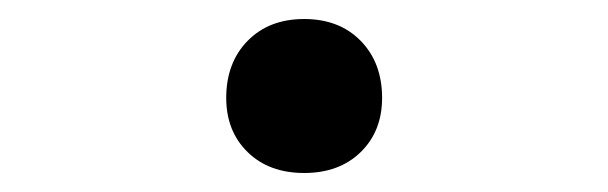

<svg xmlns="http://www.w3.org/2000/svg" viewBox="-20 -172 640 202"><path d="M300 10Q263 10 240.5 -12Q218 -34 218 -69Q218 -106 240.5 -129Q263 -152 300 -152Q337 -152 359.5 -129Q382 -106 382 -69Q382 -34 359.5 -12Q337 10 300 10Z"/></svg>

Font: JetBrains Mono NL
Style: Regular
Weight: 400
Monospace: yes
Designer: Philipp Nurullin, Konstantin Bulenkov
Foundry: JetBrains
Version: Version 2.305; ttfautohint (v1.8.4.7-5d5b)